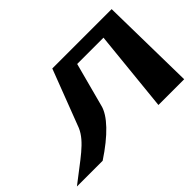

<svg xmlns="http://www.w3.org/2000/svg" viewBox="-112 -753 986 986"><g transform="rotate(-45 381.5 -260.0)"><path d="M365.5 -206 429.1 -445H620.1L575.2 -1H762.2L753.4 -519H627.4H449.4H322.4L202.5 -206C171.7 -135 93.5 -88 -16.8 -1H170.2C281.3 -74 351.5 -147 365.5 -206Z"/></g></svg>

Font: Hussar Milosc
Style: Obl
Weight: 700
Foundry: Cannot Into Space Fonts
Version: Version 1.02